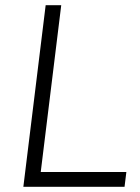

<svg xmlns="http://www.w3.org/2000/svg" viewBox="-20 -720 541 740"><path d="M156 -700H216L137 -57H467L460 0H70Z"/></svg>

Font: Haskoy Light
Style: Italic
Weight: 300
Designer: Ertekin Erdin
Foundry: Ertekin Erdin
Version: Version 2.000; ttfautohint (v1.8.4.7-5d5b)